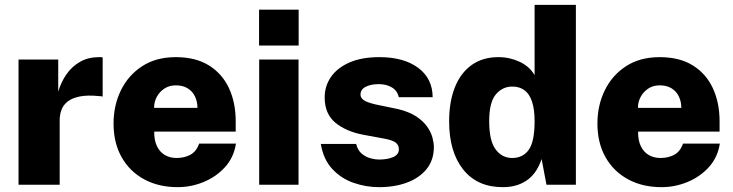

<svg xmlns="http://www.w3.org/2000/svg" viewBox="-20 -763 3026 793"><path d="M56.5 0V-517H220.5V-384.5Q232.5 -425 255.2 -457.2Q278 -489.5 311.5 -508.2Q345 -527 389 -527Q394.5 -527 398.8 -526.8Q403 -526.5 404 -525.5V-364Q401.5 -365 397.8 -365.5Q394 -366 390 -366Q341 -371 309.2 -364.5Q277.5 -358 259.2 -343.5Q241 -329 233.8 -309Q226.5 -289 226.5 -265.5V0Z M617 -219.5Q616.5 -184 628 -159.8Q639.5 -135.5 660.5 -123Q681.5 -110.5 709.5 -110.5Q741.5 -110.5 766.2 -123.8Q791 -137 802.5 -170H954.5Q946 -113.5 909.8 -73.2Q873.5 -33 821.5 -11.5Q769.5 10 714 10Q635 10 575.2 -22.5Q515.5 -55 482.2 -114Q449 -173 449 -252.5Q449 -328 479.5 -390.2Q510 -452.5 567.5 -489.8Q625 -527 706 -527Q788 -527 843 -492.8Q898 -458.5 925.8 -398.8Q953.5 -339 953.5 -262V-219.5ZM616.5 -317.5H795.5Q795.5 -343 785.5 -364.2Q775.5 -385.5 755.5 -398Q735.5 -410.5 706 -410.5Q679 -410.5 659 -397.2Q639 -384 627.5 -362.8Q616 -341.5 616.5 -317.5Z M1213 -517V0H1050.5V-517ZM1213.5 -723V-575H1050V-723Z M1545.5 10Q1491.5 10 1440 -8Q1388.5 -26 1352 -65.5Q1315.5 -105 1305 -168.5H1451Q1457.5 -142 1474.5 -128Q1491.5 -114 1511 -109Q1530.5 -104 1544.5 -104Q1581.5 -104 1604.5 -114.5Q1627.5 -125 1627.5 -146.5Q1627.5 -164.5 1613.2 -174.8Q1599 -185 1564 -191L1480 -206.5Q1409 -220 1365.2 -256.2Q1321.5 -292.5 1321 -359Q1320.5 -406.5 1346.5 -444.5Q1372.5 -482.5 1423 -504.8Q1473.5 -527 1547 -527Q1647.5 -527 1707 -483Q1766.5 -439 1767 -361.5H1627Q1621.5 -388 1598.8 -401.8Q1576 -415.5 1544.5 -415.5Q1512.5 -415.5 1490.8 -404.8Q1469 -394 1469 -372.5Q1469 -356 1488 -346Q1507 -336 1548.5 -328L1624 -312.5Q1670.5 -301 1699.5 -281.8Q1728.5 -262.5 1744.2 -240Q1760 -217.5 1766 -195.2Q1772 -173 1772 -156Q1772 -102.5 1742.5 -65.5Q1713 -28.5 1661.8 -9.2Q1610.5 10 1545.5 10Z M2056.5 10Q1951 10 1893 -63Q1835 -136 1835 -261.5Q1835 -343 1858.8 -402.5Q1882.5 -462 1928 -494.5Q1973.5 -527 2038.5 -527Q2062.5 -527 2084.5 -522Q2106.5 -517 2126.2 -507.8Q2146 -498.5 2161.8 -484.8Q2177.5 -471 2188 -452.5V-743H2358.5V0H2237L2217 -106Q2209 -82 2196 -60.8Q2183 -39.5 2163.5 -23.8Q2144 -8 2117.5 1Q2091 10 2056.5 10ZM2095.5 -110.5Q2140 -110.5 2164 -144.5Q2188 -178.5 2188 -262.5Q2188 -312 2177.2 -343.8Q2166.5 -375.5 2146 -390.5Q2125.5 -405.5 2096 -405.5Q2055.5 -405.5 2028 -373.2Q2000.5 -341 2000.5 -262.5Q2000.5 -181.5 2027 -146Q2053.5 -110.5 2095.5 -110.5Z M2615.5 -219.5Q2615 -184 2626.5 -159.8Q2638 -135.5 2659 -123Q2680 -110.5 2708 -110.5Q2740 -110.5 2764.8 -123.8Q2789.5 -137 2801 -170H2953Q2944.5 -113.5 2908.2 -73.2Q2872 -33 2820 -11.5Q2768 10 2712.5 10Q2633.5 10 2573.8 -22.5Q2514 -55 2480.8 -114Q2447.5 -173 2447.5 -252.5Q2447.5 -328 2478 -390.2Q2508.5 -452.5 2566 -489.8Q2623.5 -527 2704.5 -527Q2786.5 -527 2841.5 -492.8Q2896.5 -458.5 2924.2 -398.8Q2952 -339 2952 -262V-219.5ZM2615 -317.5H2794Q2794 -343 2784 -364.2Q2774 -385.5 2754 -398Q2734 -410.5 2704.5 -410.5Q2677.5 -410.5 2657.5 -397.2Q2637.5 -384 2626 -362.8Q2614.5 -341.5 2615 -317.5Z"/></svg>

Font: Public Sans ExtraBold
Style: Regular
Weight: 800
Designer: The Public Sans Project Authors: Dan O. Williams and USWDS (Libre Franklin designed by Pablo Impallari and Rodrigo Fuenz
Version: Version 1.007